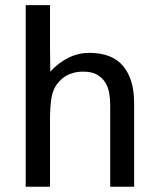

<svg xmlns="http://www.w3.org/2000/svg" viewBox="-20 -709 601 729"><path d="M77.6 0V-689.5H169.9V-531.2L170.9 -437Q201.7 -470.7 239.7 -489.5Q277.8 -508.3 318.4 -508.3Q405.8 -508.3 447.5 -458.3Q489.3 -408.2 489.3 -316.9V0H398.4V-312Q398.4 -334 394.5 -356.2Q390.6 -378.4 379.4 -396.2Q368.2 -414.1 348.4 -425.5Q328.6 -437 296.9 -437Q274.9 -437 257.8 -432.1Q240.7 -427.2 228 -419.2Q215.3 -411.1 206.3 -401.4Q197.3 -391.6 191.4 -382.3Q178.7 -361.3 174.3 -330.3Q169.9 -299.3 169.9 -267.1V0Z"/></svg>

Font: Shanti
Style: Regular
Weight: 400
Designer: vernon adams
Foundry: vernon adams
Version: Version 1.000